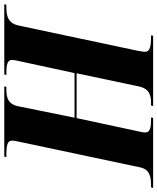

<svg xmlns="http://www.w3.org/2000/svg" viewBox="28 -818 754 921"><g transform="rotate(-90 405.5 -357.0)"><path d="M-35 0H301L303 -10H291C243 -10 231 -19 231 -40C231 -46 233 -56 236 -69L300 -367H515L452 -69C441 -17 408 -10 373 -10H360L358 0H695L697 -10H684C628 -10 618 -23 618 -40C618 -46 620 -56 623 -74L744 -645C755 -697 791 -704 831 -704H844L846 -714H509L507 -704H520C570 -704 579 -692 579 -676C579 -669 577 -659 573 -641L516 -377H302L357 -648C367 -697 400 -704 438 -704H450L452 -714H115L113 -704H126C184 -704 192 -693 192 -675C192 -670 190 -657 185 -635L64 -64C55 -17 19 -10 -19 -10H-32Z"/></g></svg>

Font: Noto Serif Display SemiCondensed ExtraBold
Style: Italic
Weight: 800
Width: 4
Italic angle: -12°
Designer: Monotype Design Team
Foundry: Monotype Imaging Inc.
Version: Version 2.009